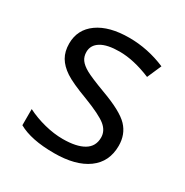

<svg xmlns="http://www.w3.org/2000/svg" viewBox="-134 -654 745 774"><g transform="rotate(30 238.5 -267.5)"><path d="M431.2 -146Q431.2 -71.3 375.5 -30.8Q319.8 9.8 219.2 9.8Q112.8 9.8 53.2 -23.9V-99.1Q91.8 -79.6 136 -68.4Q180.2 -57.1 221.2 -57.1Q284.7 -57.1 318.8 -77.4Q353 -97.7 353 -139.2Q353 -170.4 325.9 -192.6Q298.8 -214.8 220.2 -245.1Q145.5 -272.9 114 -293.7Q82.5 -314.5 67.1 -340.8Q51.8 -367.2 51.8 -403.8Q51.8 -469.2 105 -507.1Q158.2 -544.9 251 -544.9Q337.4 -544.9 419.9 -509.8L391.1 -443.8Q310.5 -477.1 245.1 -477.1Q187.5 -477.1 158.2 -459Q128.9 -440.9 128.9 -409.2Q128.9 -387.7 139.9 -372.6Q150.9 -357.4 175.3 -343.8Q199.7 -330.1 269 -304.2Q364.3 -269.5 397.7 -234.4Q431.2 -199.2 431.2 -146Z"/></g></svg>

Font: f01836669
Style: Regular
Weight: 400
Foundry: Ascender Corporation
Version: Version 1.10